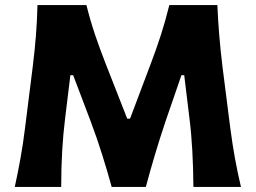

<svg xmlns="http://www.w3.org/2000/svg" viewBox="-20 -733 1003 753"><path d="M38 0Q50 -55 60.2 -111.5Q70.5 -168 78.5 -233.5L108.5 -472.5Q116.5 -537 121 -594.8Q125.5 -652.5 127 -713H319Q334.5 -650.5 353.2 -595.5Q372 -540.5 393.5 -485.5L479 -267.5H490L572 -485Q593 -540.5 610.8 -595.2Q628.5 -650 644 -713H832.5Q835 -653.5 839.8 -595.8Q844.5 -538 852.5 -472L883 -232Q891.5 -167 901.5 -112Q911.5 -57 925 0H738.5Q738 -74.5 734.2 -142.2Q730.5 -210 723 -269L702.5 -438H691.5L629 -256.5Q606.5 -189.5 587 -124Q567.5 -58.5 552 0H418Q402.5 -56.5 381.5 -123.8Q360.5 -191 336 -256L267 -438H256L235.5 -270Q228 -210.5 224 -142.8Q220 -75 220 0Z"/></svg>

Font: Commissioner Flair
Style: Bold
Weight: 700
Designer: Kostas Bartsokas
Foundry: Kostas Bartsokas
Version: Version 1.000; ttfautohint (v1.8.3)